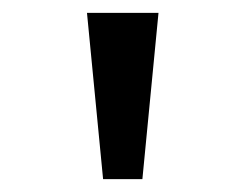

<svg xmlns="http://www.w3.org/2000/svg" viewBox="-20 -749 366 298"><path d="M140 -471 115 -729H226L201 -471Z"/></svg>

Font: umalayalam25
Style: Book
Weight: 400
Designer: Jelle Bosma - Monotype Design Team
Foundry: Monotype Imaging Inc.
Version: Version 2.003